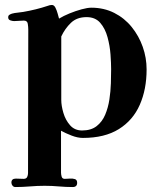

<svg xmlns="http://www.w3.org/2000/svg" viewBox="-20 -560 648 774"><path d="M428 -281Q428 -305 425.5 -340Q423 -375 413.5 -410Q404 -445 384 -468Q364 -491 329 -491Q290 -491 266 -468Q242 -445 227 -413V-157Q227 -134 235.5 -105Q244 -76 262.5 -55Q281 -34 311 -34Q347 -34 369.5 -51.5Q392 -69 404 -97.5Q416 -126 421 -159Q426 -192 427 -224.5Q428 -257 428 -281ZM571 -280Q571 -200 543.5 -137.5Q516 -75 459 -39.5Q402 -4 314 -4Q293 -4 268.5 -13.5Q244 -23 226 -33V136Q226 143 228.5 152Q231 161 241 161Q249 161 261 160Q273 159 282 162Q291 165 291 177Q291 194 273 194Q245 194 217 191.5Q189 189 160 189Q131 189 101 191.5Q71 194 42 194Q35 194 30.5 188.5Q26 183 26 176Q26 160 44 160Q52 160 60 160.5Q68 161 75 161Q86 161 89.5 153.5Q93 146 93 138Q93 -7 93.5 -152Q94 -297 94 -441Q94 -451 92 -464Q90 -477 76 -477Q66 -477 56.5 -476Q47 -475 37 -475Q30 -475 21.5 -478Q13 -481 13 -490Q13 -497 17.5 -500Q22 -503 28 -505Q39 -508 51 -509Q63 -510 74 -512Q126 -521 171 -536Q176 -538 180.5 -539Q185 -540 189 -540Q198 -540 203.5 -529Q209 -518 212.5 -505Q216 -492 218 -485Q236 -496 260.5 -506Q285 -516 309 -522.5Q333 -529 348 -529Q399 -529 440.5 -508Q482 -487 511 -451Q540 -415 555.5 -371Q571 -327 571 -280Z"/></svg>

Font: Kaisei Tokumin ExtraBold
Style: Regular
Weight: 800
Designer: Font-Kai, 金井和夫
Foundry: KAZUO KANAI
Version: Version 5.003